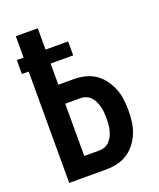

<svg xmlns="http://www.w3.org/2000/svg" viewBox="-137 -820 749 904"><g transform="rotate(-20 237.5 -367.5)"><path d="M52 0V-558H18V-628H52V-735H162V-628H275V-558H162V-452H239Q267 -452 294.5 -445.5Q322 -439 345.5 -423.5Q369 -408 386 -385Q403 -362 413.5 -336Q424 -310 427.5 -282Q431 -254 431 -226Q431 -198 427.5 -170Q424 -142 413.5 -115.5Q403 -89 386 -66.5Q369 -44 345.5 -28.5Q322 -13 294.5 -6.5Q267 0 239 0ZM239 -95Q253 -95 266.5 -100.5Q280 -106 290 -117Q300 -128 306 -141Q312 -154 315.5 -168Q319 -182 320 -196.5Q321 -211 321 -226Q321 -240 320 -254.5Q319 -269 315.5 -283Q312 -297 306 -310.5Q300 -324 290 -335Q280 -346 266.5 -351.5Q253 -357 239 -357H162V-95Z"/></g></svg>

Font: Iosevka QP
Style: Bold
Weight: 700
Designer: Belleve Invis
Foundry: Belleve Invis
Version: Version 20.0.0; ttfautohint (v1.8.4)